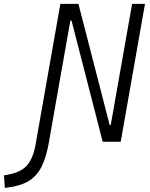

<svg xmlns="http://www.w3.org/2000/svg" viewBox="-147 -713 753 966"><path d="M369.6 0 212.9 -609.4H207L100.1 -3.9L99.1 2.9Q86.4 76.7 63 124Q39.6 171.4 -1.2 196.8Q-42 222.2 -107.4 230.5L-122.6 232.4L-127 169.4L-106 165.5Q-40.5 153.3 -10.5 118.4Q19.5 83.5 31.7 16.1L36.6 -12.2L156.7 -693.4H247.6L404.8 -84H410.2L517.6 -693.4H582.5L460.4 0Z"/></svg>

Font: Cascadia Code PL Light
Style: Italic
Weight: 300
Italic angle: -10°
Monospace: yes
Designer: Aaron Bell
Foundry: Saja Typeworks
Version: Version 2404.023; ttfautohint (v1.8.4)